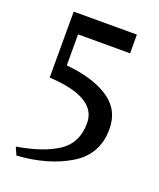

<svg xmlns="http://www.w3.org/2000/svg" viewBox="-122 -702 656 791"><g transform="rotate(20 205.5 -306.0)"><path d="M368 -220Q368 -109 274.5 -52.5Q181 4 45 13L30 -21Q145 -40 209 -82.5Q273 -125 273 -212Q273 -314 101 -333L64 -336V-625H341V-543H113V-407L140 -404Q245 -390 306.5 -345.5Q368 -301 368 -220Z"/></g></svg>

Font: Gupter Medium
Style: Regular
Weight: 500
Designer: Octavio Pardo
Version: Version 1.000